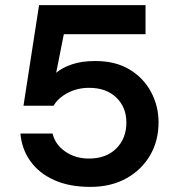

<svg xmlns="http://www.w3.org/2000/svg" viewBox="-20 -720 690 752"><path d="M334 12Q251 12 191.5 -15Q132 -42 98.5 -89.5Q65 -137 60 -197H186Q196 -154 235.5 -126.5Q275 -99 328 -99Q396 -99 435.5 -138.5Q475 -178 475 -240Q475 -300 435.5 -338Q396 -376 329 -376Q283 -376 245 -356Q207 -336 190 -306H72L133 -700H550V-586H230L200 -435Q224 -455 262 -468Q300 -481 353 -481Q433 -481 488 -447.5Q543 -414 572 -359Q601 -304 601 -241Q601 -168 567.5 -111Q534 -54 474 -21Q414 12 334 12Z"/></svg>

Font: HostGroteskBold
Style: Bold
Weight: 700
Designer: Doukan Karapınar based on Poppins by Indian Type Foundry, Jonny Pinhorn
Foundry: Element Type
Version: Version 1.001; ttfautohint (v1.8.4.7-5d5b)